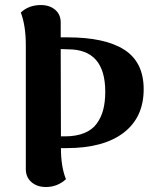

<svg xmlns="http://www.w3.org/2000/svg" viewBox="-20 -731 626 766"><path d="M246.1 -140.1H223.1Q223.1 -65.4 243.2 -16.1Q209 15.1 163.1 15.1Q127.9 15.1 105.5 -4.4Q83 -23.9 83 -56.2V-550.8Q83 -628.4 63 -681.2Q95.2 -710.9 143.1 -710.9Q177.7 -710.9 200 -692.1Q222.2 -673.3 222.2 -641.1V-582H249Q398.9 -582 476.1 -532.5Q553.2 -482.9 553.2 -375Q553.2 -262.7 473.1 -201.4Q393.1 -140.1 246.1 -140.1ZM222.2 -535.2 223.1 -187H238.8Q283.7 -187 315.7 -200Q347.7 -212.9 365.7 -237.5Q383.8 -262.2 391.8 -293.2Q399.9 -324.2 399.9 -365.2Q399.9 -534.2 252 -534.2Q250.5 -534.2 240.2 -534.7Q230 -535.2 222.2 -535.2Z"/></svg>

Font: Arima
Style: Bold
Weight: 700
Designer: Joana Correia and Natanael Gama
Foundry: NDISCOVER
Version: Version 1.100;Glyphs 3.1.2 (3151)